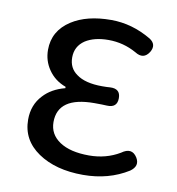

<svg xmlns="http://www.w3.org/2000/svg" viewBox="-69 -619 639 695"><g transform="rotate(10 250.5 -272.0)"><path d="M281 13Q180 13 115.5 -31Q51 -75 51 -150Q51 -204 85 -240Q114 -272 164 -285V-290Q123 -305 100 -339Q78 -371 78 -411Q78 -481 140 -521Q196 -557 285 -557Q362 -557 433 -515Q461 -497 444 -468Q424 -436 391 -457Q343 -484 288 -484Q236 -484 203 -463Q169 -440 169 -399Q169 -360 199 -339Q231 -315 294 -315Q313 -315 323 -316Q361 -318 361 -283Q361 -247 323 -249Q307 -250 277 -250Q143 -250 143 -157Q143 -112 182 -86Q221 -60 290 -60Q353 -60 403 -90Q439 -116 460 -83Q478 -54 447 -32Q375 13 281 13Z"/></g></svg>

Font: GenSenRounded TW R
Style: Regular
Weight: 400
Version: Version 1.501;PS 1;hotconv 16.6.51;makeotf.lib2.5.65220